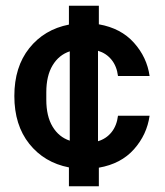

<svg xmlns="http://www.w3.org/2000/svg" viewBox="-20 -590 584 680"><path d="M224.1 69.8V2.9Q136.7 -14.2 83.7 -80.6Q30.8 -147 30.8 -250Q30.8 -353 83.7 -419.4Q136.7 -485.8 224.1 -502.9V-569.8H330.1V-503.9Q408.2 -490.2 454.3 -438.7Q500.5 -387.2 509.8 -320.8H397.9Q393.6 -355.5 375 -378.4Q356.4 -401.4 327.1 -410.2V-89.8Q356.4 -98.6 375 -121.8Q393.6 -145 397.9 -180.2H509.8Q500.5 -113.3 454.6 -61.5Q408.7 -9.8 330.1 3.9V69.8ZM144 -236.8Q144 -178.2 166.3 -141.4Q188.5 -104.5 227.1 -91.8V-408.2Q188.5 -395.5 166.3 -358.6Q144 -321.8 144 -263.2Z"/></svg>

Font: TASA Orbiter Display SemiBold
Style: Regular
Weight: 600
Designer: Weizhong Zhang
Version: Version 1.000;Glyphs 3.1.2 (3151)